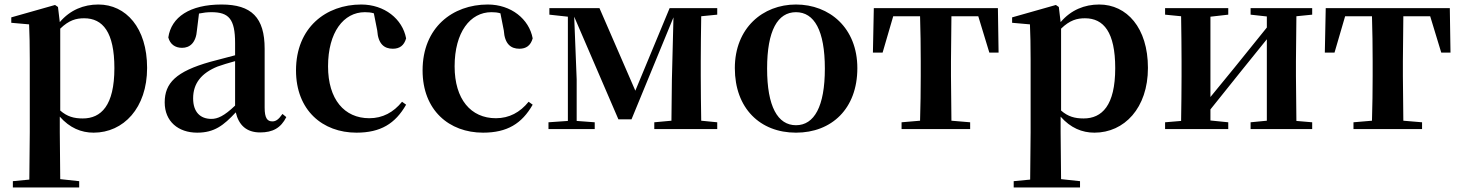

<svg xmlns="http://www.w3.org/2000/svg" viewBox="-20 -572 6479 851"><path d="M395 16C527 16 632 -93 632 -271C632 -449 538 -552 416 -552C351 -552 291 -528 245 -474L237 -541L224 -550L30 -495V-471L109 -464C111 -415 112 -375 112 -309V14L110 224L37 231V259H331V231L247 222L245 13V-55C289 -5 340 16 395 16ZM247 -445C286 -483 318 -491 353 -491C436 -491 487 -429 487 -270C487 -104 428 -47 347 -47C308 -47 278 -55 247 -82Z M1133 15C1189 15 1225 -5 1249 -53L1232 -67C1214 -41 1202 -34 1187 -34C1165 -34 1153 -48 1153 -95V-356C1153 -494 1095 -552 962 -552C821 -552 739 -496 726 -406C734 -376 756 -360 787 -360C821 -360 849 -382 853 -439L862 -512C882 -516 899 -518 917 -518C994 -518 1022 -488 1022 -381V-327L912 -298C760 -255 710 -204 710 -118C710 -34 770 16 854 16C930 16 971 -16 1025 -74C1038 -18 1072 15 1133 15ZM1022 -104C973 -57 944 -45 917 -45C868 -45 836 -75 836 -136C836 -203 873 -248 944 -277C964 -284 992 -293 1022 -301Z M1560 16C1667 16 1732 -24 1780 -108L1762 -121C1724 -74 1676 -48 1617 -48C1506 -48 1434 -132 1434 -278C1434 -429 1503 -518 1597 -518C1611 -518 1624 -517 1637 -513L1652 -437C1656 -376 1684 -356 1721 -356C1751 -356 1771 -370 1780 -402C1764 -488 1684 -552 1581 -552C1425 -552 1292 -450 1292 -260C1292 -83 1410 16 1560 16Z M2121 16C2228 16 2293 -24 2341 -108L2323 -121C2285 -74 2237 -48 2178 -48C2067 -48 1995 -132 1995 -278C1995 -429 2064 -518 2158 -518C2172 -518 2185 -517 2198 -513L2213 -437C2217 -376 2245 -356 2282 -356C2312 -356 2332 -370 2341 -402C2325 -488 2245 -552 2142 -552C1986 -552 1853 -450 1853 -260C1853 -83 1971 16 2121 16Z M2497 0H2616V-30L2536 -36V-220L2525 -498L2721 -43H2779L2965 -495L2958 -218L2956 -37L2880 -30V0H3159V-30L3088 -37C3087 -94 3086 -179 3086 -235V-301C3086 -356 3087 -442 3088 -500L3159 -507V-536H2948L2796 -170L2637 -536H2415V-507L2497 -498V-36L2411 -30V0Z M3508 16C3666 16 3780 -90 3780 -270C3780 -449 3656 -552 3508 -552C3361 -552 3237 -448 3237 -270C3237 -92 3349 16 3508 16ZM3508 -17C3427 -17 3380 -100 3380 -268C3380 -437 3427 -518 3508 -518C3589 -518 3636 -437 3636 -268C3636 -100 3589 -17 3508 -17Z M4057 0H4280V-30L4197 -37L4195 -235V-301L4197 -500H4316L4365 -339H4406L4403 -536H3853L3849 -339H3892L3939 -500H4058C4060 -443 4061 -357 4061 -301V-235C4061 -179 4060 -95 4058 -37L3976 -30V0Z M4831 16C4963 16 5068 -93 5068 -271C5068 -449 4974 -552 4852 -552C4787 -552 4727 -528 4681 -474L4673 -541L4660 -550L4466 -495V-471L4545 -464C4547 -415 4548 -375 4548 -309V14L4546 224L4473 231V259H4767V231L4683 222L4681 13V-55C4725 -5 4776 16 4831 16ZM4683 -445C4722 -483 4754 -491 4789 -491C4872 -491 4923 -429 4923 -270C4923 -104 4864 -47 4783 -47C4744 -47 4714 -55 4683 -82Z M5523 -507 5595 -499V-450L5453 -274L5345 -142V-498L5424 -507V-536H5144V-507L5215 -500C5216 -442 5217 -357 5217 -301V-235C5217 -179 5216 -94 5215 -36L5144 -30V0H5424V-30L5345 -38V-87L5482 -258L5595 -398V-37L5523 -30V0H5796V-30L5726 -36L5724 -235V-301L5726 -500L5796 -507V-536H5523Z M6060 0H6283V-30L6200 -37L6198 -235V-301L6200 -500H6319L6368 -339H6409L6406 -536H5856L5852 -339H5895L5942 -500H6061C6063 -443 6064 -357 6064 -301V-235C6064 -179 6063 -95 6061 -37L5979 -30V0Z"/></svg>

Font: Noto Serif KR
Style: Bold
Weight: 700
Designer: Ryoko NISHIZUKA 西塚涼子 (kana & ideographs); Frank Grießhammer (Latin, Greek & Cyrillic); Wenlong ZHANG 张文龙 (bopomofo); San
Foundry: Adobe
Version: Version 2.001;hotconv 1.1.0;makeotfexe 2.6.0